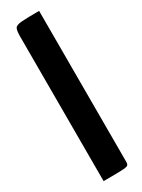

<svg xmlns="http://www.w3.org/2000/svg" viewBox="-191 -724 555 748"><g transform="rotate(-30 87.0 -350.0)"><path d="M30 0V-651Q30 -676 35 -686Q40 -696 64 -698Q88 -700 144 -700V-20Q144 -10 139 -6Q134 -2 110.5 -1Q87 0 30 0Z"/></g></svg>

Font: Yanone Kaffeesatz
Style: Bold
Weight: 700
Designer: Yanone (Cyrillic: Daniel Pouzeot, Huerta Tipografica, and Cyreal)
Foundry: Yanone
Version: Version 2.003